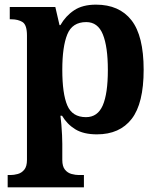

<svg xmlns="http://www.w3.org/2000/svg" viewBox="-20 -566 685 826"><path d="M13 240V187H25Q40 187 56.5 182.5Q73 178 84.5 164Q96 150 96 122V-413Q96 -459 77 -471Q58 -483 29 -483H22V-536H218L236 -458H240Q262 -497 298.5 -521.5Q335 -546 393 -546Q493 -546 545.5 -479Q598 -412 598 -266Q598 -121 546.5 -54.5Q495 12 397 12Q340 12 304.5 -9.5Q269 -31 247 -68H240Q242 -54 244 -30.5Q246 -7 247 15.5Q248 38 248 53V122Q248 150 259.5 164Q271 178 288 182.5Q305 187 319 187H341V240ZM350 -62Q400 -62 422 -112.5Q444 -163 444 -265Q444 -365 422.5 -418Q401 -471 351 -471Q291 -471 269.5 -418Q248 -365 248 -266Q248 -163 269.5 -112.5Q291 -62 350 -62Z"/></svg>

Font: Noto Serif Bengali
Style: Bold
Weight: 700
Designer: Juan Bruce, Universal Thirst, Indian Type Foundry and the Monotype Design Team.
Foundry: Monotype Imaging Inc.
Version: Version 2.003; ttfautohint (v1.8.4.7-5d5b)